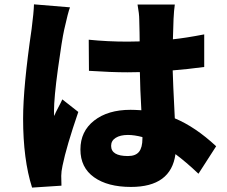

<svg xmlns="http://www.w3.org/2000/svg" viewBox="-20 -808 1040 880"><path d="M135.7 -788.1 300.8 -774.4Q292 -752 274.4 -672.9Q263.7 -625 245.6 -492.7Q227.5 -360.4 227.5 -298.8Q227.5 -280.3 228.5 -276.4Q234.4 -292 247.1 -315.4Q259.8 -338.9 265.6 -352.5L338.9 -294.9Q284.2 -135.7 266.6 -48.8Q260.7 -21.5 260.7 -2Q260.7 27.3 261.7 43L127 51.8Q85.9 -77.1 85.9 -264.6Q85.9 -409.2 125 -675.8Q134.8 -752 135.7 -788.1ZM632.8 -172.9V-179.7Q595.7 -189.5 566.4 -189.5Q531.2 -189.5 510.3 -176.3Q489.3 -163.1 489.3 -139.6Q489.3 -92.8 566.4 -92.8Q601.6 -92.8 617.2 -112.3Q632.8 -131.8 632.8 -172.9ZM970.7 -137.7 889.6 -11.7Q833 -65.4 784.2 -101.6Q763.7 48.8 580.1 48.8Q473.6 48.8 411.1 4.4Q348.6 -40 348.6 -123Q348.6 -206.1 411.6 -255.4Q474.6 -304.7 578.1 -304.7Q596.7 -304.7 627.9 -302.7Q622.1 -402.3 621.1 -477.5Q602.5 -476.6 565.4 -476.6Q490.2 -476.6 387.7 -483.4L386.7 -626Q472.7 -617.2 564.5 -617.2Q601.6 -617.2 620.1 -618.2Q620.1 -635.7 619.6 -659.2Q619.1 -682.6 618.7 -696.8Q618.2 -710.9 618.2 -718.8Q618.2 -744.1 610.4 -787.1H781.2Q777.3 -760.7 775.4 -720.7Q774.4 -695.3 772.5 -627.9Q830.1 -633.8 916 -650.4V-501Q835 -490.2 771.5 -485.4Q772.5 -437.5 781.2 -265.6Q875 -226.6 970.7 -137.7Z"/></svg>

Font: Gen Shin Gothic Heavy
Style: Bold
Weight: 900
Designer: [Source Han Sans]
Ryoko NISHIZUKA  (kana & ideographs); Paul D. Hunt (Latin, Greek & Cyrillic); Wenlong ZHANG  (bopomofo
Version: Version 1.002.20150607